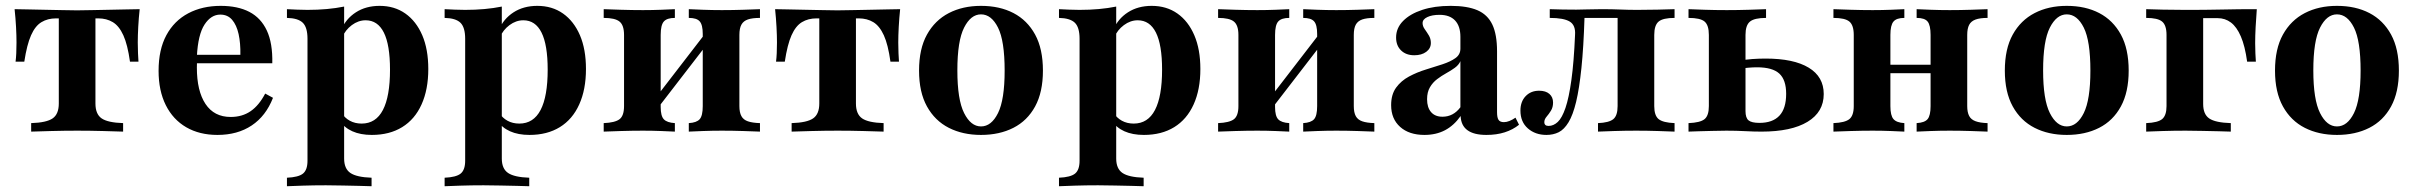

<svg xmlns="http://www.w3.org/2000/svg" viewBox="-20 -449 8244 655"><path d="M86.3 0V-29Q138.7 -30.6 159.7 -45.2Q180.6 -59.7 180.6 -96V-386.3H171Q142.7 -386.3 121.4 -373.4Q100 -360.5 85.9 -328.6Q71.8 -296.8 62.9 -238.7H33.1Q34.7 -250.8 35.5 -267.3Q36.3 -283.9 36.3 -304Q36.3 -327.4 34.7 -357.3Q33.1 -387.1 29.8 -417.7Q46.8 -417.7 73.8 -416.9Q100.8 -416.1 131.5 -415.7Q162.1 -415.3 191.5 -414.5Q221 -413.7 242.7 -413.7Q264.5 -413.7 294 -414.5Q323.4 -415.3 354.4 -415.7Q385.5 -416.1 412.5 -416.9Q439.5 -417.7 456.5 -417.7Q453.2 -387.1 451.6 -357.3Q450 -327.4 450 -304Q450 -283.9 450.8 -267.3Q451.6 -250.8 452.4 -238.7H423.4Q415.3 -296.8 400.8 -328.6Q386.3 -360.5 364.9 -373.4Q343.5 -386.3 315.3 -386.3H305.6V-96Q305.6 -59.7 326.6 -45.2Q347.6 -30.6 400 -29V0Q375.8 -0.8 331.5 -2Q287.1 -3.2 243.5 -3.2Q199.2 -3.2 154.8 -2Q110.5 -0.8 86.3 0Z M721.8 11.3Q660.5 11.3 615.3 -14.9Q570.2 -41.1 545.6 -90.3Q521 -139.5 521 -207.3Q521 -279.8 547.6 -329Q574.2 -378.2 622.2 -403.6Q670.2 -429 733.1 -429Q791.1 -429 830.6 -408.5Q870.2 -387.9 890.3 -344.8Q910.5 -301.6 908.9 -233.1H612.1L610.5 -262.1H800Q800.8 -301.6 794 -332.7Q787.1 -363.7 771.8 -381.5Q756.5 -399.2 731.5 -399.2Q700 -399.2 677.8 -365.3Q655.6 -331.5 651.6 -256.5L653.2 -253.2Q652.4 -246 652 -237.9Q651.6 -229.8 651.6 -218.5Q651.6 -138.7 681 -94.4Q710.5 -50 766.9 -50Q806.5 -50 835.1 -69.8Q863.7 -89.5 884.7 -129.8L911.3 -115.3Q887.1 -53.2 838.7 -21Q790.3 11.3 721.8 11.3Z M958.9 186.3V157.3Q998.4 155.6 1013.7 143.1Q1029 130.6 1029 99.2V-316.9Q1029 -355.6 1012.9 -371.4Q996.8 -387.1 958.9 -387.9V-417.7Q977.4 -416.9 993.5 -416.1Q1009.7 -415.3 1029 -415.3Q1098.4 -415.3 1154 -426.6V91.9Q1154 126.6 1175.4 141.1Q1196.8 155.6 1247.6 157.3V186.3Q1232.3 185.5 1206 185.1Q1179.8 184.7 1150 183.9Q1120.2 183.1 1091.9 183.1Q1049.2 183.1 1013.3 184.3Q977.4 185.5 958.9 186.3ZM1248.4 11.3Q1209.7 11.3 1181.9 -1.2Q1154 -13.7 1139.5 -37.1L1145.2 -64.5Q1155.6 -46.8 1173.4 -37.1Q1191.1 -27.4 1213.7 -27.4Q1262.1 -27.4 1286.3 -73.8Q1310.5 -120.2 1310.5 -211.3Q1310.5 -296 1289.5 -337.9Q1268.5 -379.8 1227.4 -379.8Q1202.4 -379.8 1180.2 -363.3Q1158.1 -346.8 1147.6 -321.8L1144.4 -347.6Q1159.7 -384.7 1194 -406.9Q1228.2 -429 1275 -429Q1325.8 -429 1362.9 -402.8Q1400 -376.6 1420.6 -328.6Q1441.1 -280.6 1441.1 -213.7Q1441.1 -143.5 1418.1 -92.7Q1395.2 -41.9 1352 -15.3Q1308.9 11.3 1248.4 11.3Z M1496.8 186.3V157.3Q1536.3 155.6 1551.6 143.1Q1566.9 130.6 1566.9 99.2V-316.9Q1566.9 -355.6 1550.8 -371.4Q1534.7 -387.1 1496.8 -387.9V-417.7Q1515.3 -416.9 1531.5 -416.1Q1547.6 -415.3 1566.9 -415.3Q1636.3 -415.3 1691.9 -426.6V91.9Q1691.9 126.6 1713.3 141.1Q1734.7 155.6 1785.5 157.3V186.3Q1770.2 185.5 1744 185.1Q1717.7 184.7 1687.9 183.9Q1658.1 183.1 1629.8 183.1Q1587.1 183.1 1551.2 184.3Q1515.3 185.5 1496.8 186.3ZM1786.3 11.3Q1747.6 11.3 1719.8 -1.2Q1691.9 -13.7 1677.4 -37.1L1683.1 -64.5Q1693.5 -46.8 1711.3 -37.1Q1729 -27.4 1751.6 -27.4Q1800 -27.4 1824.2 -73.8Q1848.4 -120.2 1848.4 -211.3Q1848.4 -296 1827.4 -337.9Q1806.5 -379.8 1765.3 -379.8Q1740.3 -379.8 1718.1 -363.3Q1696 -346.8 1685.5 -321.8L1682.3 -347.6Q1697.6 -384.7 1731.9 -406.9Q1766.1 -429 1812.9 -429Q1863.7 -429 1900.8 -402.8Q1937.9 -376.6 1958.5 -328.6Q1979 -280.6 1979 -213.7Q1979 -143.5 1956 -92.7Q1933.1 -41.9 1889.9 -15.3Q1846.8 11.3 1786.3 11.3Z M2329.8 0V-29Q2356.5 -30.6 2366.9 -42.3Q2377.4 -54 2377.4 -87.1V-333.1Q2377.4 -364.5 2366.9 -376.2Q2356.5 -387.9 2329.8 -387.9V-417.7Q2346 -416.9 2377.8 -415.7Q2409.7 -414.5 2442.7 -414.5Q2479 -414.5 2516.1 -415.7Q2553.2 -416.9 2572.6 -417.7V-387.9Q2546.8 -387.9 2531.5 -382.7Q2516.1 -377.4 2509.3 -364.9Q2502.4 -352.4 2502.4 -329.8V-87.1Q2502.4 -65.3 2509.3 -52.8Q2516.1 -40.3 2531.5 -35.1Q2546.8 -29.8 2572.6 -29V0Q2553.2 -0.8 2516.1 -2Q2479 -3.2 2442.7 -3.2Q2409.7 -3.2 2377.8 -2Q2346 -0.8 2329.8 0ZM2039.5 0V-29Q2078.2 -30.6 2093.5 -42.3Q2108.9 -54 2108.9 -87.1V-329.8Q2108.9 -362.9 2093.5 -375.4Q2078.2 -387.9 2039.5 -387.9V-417.7Q2058.9 -416.9 2098 -415.7Q2137.1 -414.5 2173.4 -414.5Q2205.6 -414.5 2235.9 -415.7Q2266.1 -416.9 2282.3 -417.7V-387.9Q2255.6 -387.9 2244.8 -375.8Q2233.9 -363.7 2233.9 -329.8V-83.9Q2233.9 -53.2 2244.8 -41.9Q2255.6 -30.6 2282.3 -29V0Q2266.1 -0.8 2235.9 -2Q2205.6 -3.2 2173.4 -3.2Q2137.1 -3.2 2098 -2Q2058.9 -0.8 2039.5 0ZM2224.2 -80.6 2205.6 -100.8 2387.1 -336.3 2406.5 -316.9Z M2680.6 0V-29Q2733.1 -30.6 2754 -45.2Q2775 -59.7 2775 -96V-386.3H2765.3Q2737.1 -386.3 2715.7 -373.4Q2694.4 -360.5 2680.2 -328.6Q2666.1 -296.8 2657.3 -238.7H2627.4Q2629 -250.8 2629.8 -267.3Q2630.6 -283.9 2630.6 -304Q2630.6 -327.4 2629 -357.3Q2627.4 -387.1 2624.2 -417.7Q2641.1 -417.7 2668.1 -416.9Q2695.2 -416.1 2725.8 -415.7Q2756.5 -415.3 2785.9 -414.5Q2815.3 -413.7 2837.1 -413.7Q2858.9 -413.7 2888.3 -414.5Q2917.7 -415.3 2948.8 -415.7Q2979.8 -416.1 3006.9 -416.9Q3033.9 -417.7 3050.8 -417.7Q3047.6 -387.1 3046 -357.3Q3044.4 -327.4 3044.4 -304Q3044.4 -283.9 3045.2 -267.3Q3046 -250.8 3046.8 -238.7H3017.7Q3009.7 -296.8 2995.2 -328.6Q2980.6 -360.5 2959.3 -373.4Q2937.9 -386.3 2909.7 -386.3H2900V-96Q2900 -59.7 2921 -45.2Q2941.9 -30.6 2994.4 -29V0Q2970.2 -0.8 2925.8 -2Q2881.5 -3.2 2837.9 -3.2Q2793.5 -3.2 2749.2 -2Q2704.8 -0.8 2680.6 0Z M3326.6 11.3Q3264.5 11.3 3216.9 -12.9Q3169.4 -37.1 3142.3 -85.9Q3115.3 -134.7 3115.3 -208.1Q3115.3 -282.3 3142.3 -331Q3169.4 -379.8 3216.9 -404.4Q3264.5 -429 3326.6 -429Q3390.3 -429 3437.5 -404.4Q3484.7 -379.8 3511.3 -331Q3537.9 -282.3 3537.9 -208.1Q3537.9 -134.7 3511.3 -85.9Q3484.7 -37.1 3437.1 -12.9Q3389.5 11.3 3326.6 11.3ZM3326.6 -17.7Q3362.1 -17.7 3384.7 -63.3Q3407.3 -108.9 3407.3 -208.1Q3407.3 -309.7 3384.7 -354.8Q3362.1 -400 3326.6 -400Q3291.9 -400 3269 -354.8Q3246 -309.7 3246 -208.9Q3246 -108.9 3269 -63.3Q3291.9 -17.7 3326.6 -17.7Z M3592.7 186.3V157.3Q3632.3 155.6 3647.6 143.1Q3662.9 130.6 3662.9 99.2V-316.9Q3662.9 -355.6 3646.8 -371.4Q3630.6 -387.1 3592.7 -387.9V-417.7Q3611.3 -416.9 3627.4 -416.1Q3643.5 -415.3 3662.9 -415.3Q3732.3 -415.3 3787.9 -426.6V91.9Q3787.9 126.6 3809.3 141.1Q3830.6 155.6 3881.5 157.3V186.3Q3866.1 185.5 3839.9 185.1Q3813.7 184.7 3783.9 183.9Q3754 183.1 3725.8 183.1Q3683.1 183.1 3647.2 184.3Q3611.3 185.5 3592.7 186.3ZM3882.3 11.3Q3843.5 11.3 3815.7 -1.2Q3787.9 -13.7 3773.4 -37.1L3779 -64.5Q3789.5 -46.8 3807.3 -37.1Q3825 -27.4 3847.6 -27.4Q3896 -27.4 3920.2 -73.8Q3944.4 -120.2 3944.4 -211.3Q3944.4 -296 3923.4 -337.9Q3902.4 -379.8 3861.3 -379.8Q3836.3 -379.8 3814.1 -363.3Q3791.9 -346.8 3781.5 -321.8L3778.2 -347.6Q3793.5 -384.7 3827.8 -406.9Q3862.1 -429 3908.9 -429Q3959.7 -429 3996.8 -402.8Q4033.9 -376.6 4054.4 -328.6Q4075 -280.6 4075 -213.7Q4075 -143.5 4052 -92.7Q4029 -41.9 3985.9 -15.3Q3942.7 11.3 3882.3 11.3Z M4425.8 0V-29Q4452.4 -30.6 4462.9 -42.3Q4473.4 -54 4473.4 -87.1V-333.1Q4473.4 -364.5 4462.9 -376.2Q4452.4 -387.9 4425.8 -387.9V-417.7Q4441.9 -416.9 4473.8 -415.7Q4505.6 -414.5 4538.7 -414.5Q4575 -414.5 4612.1 -415.7Q4649.2 -416.9 4668.5 -417.7V-387.9Q4642.7 -387.9 4627.4 -382.7Q4612.1 -377.4 4605.2 -364.9Q4598.4 -352.4 4598.4 -329.8V-87.1Q4598.4 -65.3 4605.2 -52.8Q4612.1 -40.3 4627.4 -35.1Q4642.7 -29.8 4668.5 -29V0Q4649.2 -0.8 4612.1 -2Q4575 -3.2 4538.7 -3.2Q4505.6 -3.2 4473.8 -2Q4441.9 -0.8 4425.8 0ZM4135.5 0V-29Q4174.2 -30.6 4189.5 -42.3Q4204.8 -54 4204.8 -87.1V-329.8Q4204.8 -362.9 4189.5 -375.4Q4174.2 -387.9 4135.5 -387.9V-417.7Q4154.8 -416.9 4194 -415.7Q4233.1 -414.5 4269.4 -414.5Q4301.6 -414.5 4331.9 -415.7Q4362.1 -416.9 4378.2 -417.7V-387.9Q4351.6 -387.9 4340.7 -375.8Q4329.8 -363.7 4329.8 -329.8V-83.9Q4329.8 -53.2 4340.7 -41.9Q4351.6 -30.6 4378.2 -29V0Q4362.1 -0.8 4331.9 -2Q4301.6 -3.2 4269.4 -3.2Q4233.1 -3.2 4194 -2Q4154.8 -0.8 4135.5 0ZM4320.2 -80.6 4301.6 -100.8 4483.1 -336.3 4502.4 -316.9Z M4839.5 11.3Q4787.1 11.3 4756.5 -16.1Q4725.8 -43.5 4725.8 -90.3Q4725.8 -126.6 4742.7 -150Q4759.7 -173.4 4786.7 -187.9Q4813.7 -202.4 4844 -211.7Q4874.2 -221 4901.2 -229.8Q4928.2 -238.7 4945.2 -250.8Q4962.1 -262.9 4962.1 -283.1V-323.4Q4962.1 -359.7 4944 -379Q4925.8 -398.4 4891.1 -398.4Q4865.3 -398.4 4849.2 -390.7Q4833.1 -383.1 4833.1 -370.2Q4833.1 -359.7 4840.3 -349.6Q4847.6 -339.5 4854.4 -328.2Q4861.3 -316.9 4861.3 -302.4Q4861.3 -283.9 4845.6 -272.2Q4829.8 -260.5 4804.8 -260.5Q4776.6 -260.5 4759.7 -277Q4742.7 -293.5 4742.7 -321Q4742.7 -353.2 4766.5 -377.4Q4790.3 -401.6 4831.9 -415.3Q4873.4 -429 4929 -429Q4985.5 -429 5020.2 -414.1Q5054.8 -399.2 5071 -365.3Q5087.1 -331.5 5087.1 -274.2V-66.1Q5087.1 -47.6 5092.3 -39.9Q5097.6 -32.3 5110.5 -32.3Q5119.4 -32.3 5129.4 -36.3Q5139.5 -40.3 5150 -47.6L5162.1 -23.4Q5141.1 -6.5 5113.3 2.4Q5085.5 11.3 5050.8 11.3Q4965.3 11.3 4962.9 -53.2Q4940.3 -21 4909.7 -4.8Q4879 11.3 4839.5 11.3ZM4900.8 -50.8Q4919.4 -50.8 4934.7 -58.9Q4950 -66.9 4962.1 -83.1V-240.3Q4956.5 -227.4 4943.1 -217.7Q4929.8 -208.1 4913.7 -199.2Q4897.6 -190.3 4882.7 -179Q4867.7 -167.7 4858.1 -151.2Q4848.4 -134.7 4848.4 -110.5Q4848.4 -82.3 4862.1 -66.5Q4875.8 -50.8 4900.8 -50.8Z M5255.6 11.3Q5217.7 11.3 5192.3 -10.9Q5166.9 -33.1 5166.9 -71.8Q5166.9 -102.4 5184.7 -121Q5202.4 -139.5 5230.6 -139.5Q5253.2 -139.5 5265.7 -128.6Q5278.2 -117.7 5278.2 -99.2Q5278.2 -83.1 5271 -71.4Q5263.7 -59.7 5256 -50.8Q5248.4 -41.9 5248.4 -32.3Q5248.4 -19.4 5262.9 -19.4Q5279.8 -19.4 5294.4 -33.1Q5308.9 -46.8 5320.6 -81Q5332.3 -115.3 5340.7 -175.8Q5349.2 -236.3 5353.2 -329.8Q5355.6 -362.9 5335.1 -375.4Q5314.5 -387.9 5266.9 -387.9V-417.7Q5286.3 -416.9 5310.9 -416.5Q5335.5 -416.1 5357.3 -416.1Q5375.8 -416.1 5395.2 -416.9Q5414.5 -417.7 5443.5 -417.7Q5479 -417.7 5507.3 -416.5Q5535.5 -415.3 5565.3 -415.3Q5598.4 -415.3 5634.7 -416.1Q5671 -416.9 5692.7 -417.7V-387.9Q5653.2 -387.9 5638.3 -375.4Q5623.4 -362.9 5623.4 -329.8V-87.1Q5623.4 -54.8 5638.3 -42.7Q5653.2 -30.6 5692.7 -29V0Q5674.2 -0.8 5636.7 -2Q5599.2 -3.2 5562.1 -3.2Q5523.4 -3.2 5486.3 -2Q5449.2 -0.8 5431.5 0V-29Q5469.4 -30.6 5483.9 -42.7Q5498.4 -54.8 5498.4 -87.1V-390.3L5500.8 -387.9H5381.5L5385.5 -389.5Q5382.3 -287.9 5375 -217.3Q5367.7 -146.8 5356.9 -101.6Q5346 -56.5 5331 -31.9Q5316.1 -7.3 5297.6 2Q5279 11.3 5255.6 11.3Z M5740.3 0V-29Q5780.6 -30.6 5795.2 -42.7Q5809.7 -54.8 5809.7 -87.1V-329.8Q5809.7 -362.9 5795.2 -375.4Q5780.6 -387.9 5740.3 -387.9V-417.7Q5758.9 -416.9 5795.2 -415.7Q5831.5 -414.5 5871 -414.5Q5908.1 -414.5 5946.8 -415.7Q5985.5 -416.9 6004.8 -417.7V-387.9Q5965.3 -387.9 5950 -375.4Q5934.7 -362.9 5934.7 -329.8V-70.2Q5934.7 -46.8 5945.2 -38.3Q5955.6 -29.8 5982.3 -29.8Q6027.4 -29.8 6050.4 -54.4Q6073.4 -79 6073.4 -129Q6073.4 -176.6 6050 -198Q6026.6 -219.4 5974.2 -219.4Q5960.5 -219.4 5945.2 -218.1Q5929.8 -216.9 5908.1 -213.7V-241.1Q5935.5 -246 5958.1 -247.6Q5980.6 -249.2 6003.2 -249.2Q6099.2 -249.2 6150.4 -218.1Q6201.6 -187.1 6201.6 -128.2Q6201.6 -66.9 6146.4 -33.5Q6091.1 0 5989.5 0Q5962.1 0 5933.1 -1.6Q5904 -3.2 5869.4 -3.2Q5846.8 -3.2 5821.8 -2.4Q5796.8 -1.6 5775 -1.2Q5753.2 -0.8 5740.3 0Z M6518.5 0V-29Q6546 -30.6 6556 -42.7Q6566.1 -54.8 6566.1 -87.1V-329.8Q6566.1 -362.9 6556 -375.4Q6546 -387.9 6518.5 -387.9V-417.7Q6534.7 -416.9 6566.5 -415.7Q6598.4 -414.5 6631.5 -414.5Q6666.9 -414.5 6704.4 -415.7Q6741.9 -416.9 6760.5 -417.7V-387.9Q6734.7 -387.9 6719.4 -382.3Q6704 -376.6 6697.6 -364.1Q6691.1 -351.6 6691.1 -329.8V-87.1Q6691.1 -66.1 6697.6 -53.6Q6704 -41.1 6719.4 -35.5Q6734.7 -29.8 6760.5 -29V0Q6741.9 -0.8 6704.4 -2Q6666.9 -3.2 6631.5 -3.2Q6598.4 -3.2 6566.5 -2Q6534.7 -0.8 6518.5 0ZM6234.7 0V-29Q6274.2 -30.6 6289.1 -42.7Q6304 -54.8 6304 -87.1V-329.8Q6304 -362.9 6289.1 -375.4Q6274.2 -387.9 6234.7 -387.9V-417.7Q6254 -416.9 6293.1 -415.7Q6332.3 -414.5 6368.5 -414.5Q6400.8 -414.5 6431 -415.7Q6461.3 -416.9 6476.6 -417.7V-387.9Q6450 -387.9 6439.5 -375.4Q6429 -362.9 6429 -329.8V-87.1Q6429 -54.8 6439.5 -42.7Q6450 -30.6 6476.6 -29V0Q6461.3 -0.8 6431 -2Q6400.8 -3.2 6368.5 -3.2Q6332.3 -3.2 6293.1 -2Q6254 -0.8 6234.7 0ZM6379.8 -199.2V-228.2H6615.3V-199.2Z M7030.6 11.3Q6968.5 11.3 6921 -12.9Q6873.4 -37.1 6846.4 -85.9Q6819.4 -134.7 6819.4 -208.1Q6819.4 -282.3 6846.4 -331Q6873.4 -379.8 6921 -404.4Q6968.5 -429 7030.6 -429Q7094.4 -429 7141.5 -404.4Q7188.7 -379.8 7215.3 -331Q7241.9 -282.3 7241.9 -208.1Q7241.9 -134.7 7215.3 -85.9Q7188.7 -37.1 7141.1 -12.9Q7093.5 11.3 7030.6 11.3ZM7030.6 -17.7Q7066.1 -17.7 7088.7 -63.3Q7111.3 -108.9 7111.3 -208.1Q7111.3 -309.7 7088.7 -354.8Q7066.1 -400 7030.6 -400Q6996 -400 6973 -354.8Q6950 -309.7 6950 -208.9Q6950 -108.9 6973 -63.3Q6996 -17.7 7030.6 -17.7Z M7301.6 0V-29Q7341.9 -30.6 7356.5 -43.1Q7371 -55.6 7371 -87.1V-329.8Q7371 -362.9 7356 -375.4Q7341.1 -387.9 7301.6 -387.9V-417.7Q7321 -416.9 7358.9 -416.1Q7396.8 -415.3 7433.1 -415.3Q7445.2 -415.3 7465.7 -415.3Q7486.3 -415.3 7511.3 -415.7Q7536.3 -416.1 7561.7 -416.5Q7587.1 -416.9 7608.5 -417.3Q7629.8 -417.7 7642.7 -417.7H7679Q7676.6 -387.1 7675 -356.9Q7673.4 -326.6 7673.4 -301.6Q7673.4 -283.1 7674.2 -266.5Q7675 -250 7675.8 -238.7H7646Q7638.7 -291.9 7624.6 -324.6Q7610.5 -357.3 7590.7 -372.2Q7571 -387.1 7545.2 -387.1H7493.5L7496 -390.3V-94.4Q7496 -58.9 7516.9 -44.8Q7537.9 -30.6 7590.3 -29V0Q7575 -0.8 7549.6 -1.2Q7524.2 -1.6 7494.4 -2.4Q7464.5 -3.2 7436.3 -3.2Q7395.2 -3.2 7357.7 -2Q7320.2 -0.8 7301.6 0Z M7952.4 11.3Q7890.3 11.3 7842.7 -12.9Q7795.2 -37.1 7768.1 -85.9Q7741.1 -134.7 7741.1 -208.1Q7741.1 -282.3 7768.1 -331Q7795.2 -379.8 7842.7 -404.4Q7890.3 -429 7952.4 -429Q8016.1 -429 8063.3 -404.4Q8110.5 -379.8 8137.1 -331Q8163.7 -282.3 8163.7 -208.1Q8163.7 -134.7 8137.1 -85.9Q8110.5 -37.1 8062.9 -12.9Q8015.3 11.3 7952.4 11.3ZM7952.4 -17.7Q7987.9 -17.7 8010.5 -63.3Q8033.1 -108.9 8033.1 -208.1Q8033.1 -309.7 8010.5 -354.8Q7987.9 -400 7952.4 -400Q7917.7 -400 7894.8 -354.8Q7871.8 -309.7 7871.8 -208.9Q7871.8 -108.9 7894.8 -63.3Q7917.7 -17.7 7952.4 -17.7Z"/></svg>

Font: Playfair 5pt SemiExpanded Light ExtraBold
Style: Regular
Weight: 800
Version: Version 2.001;gftools[0.9.30]